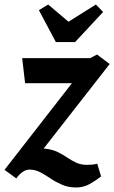

<svg xmlns="http://www.w3.org/2000/svg" viewBox="-60 -763 505 849"><path d="M277 66Q242 66 214.5 54Q187 42 164 26.5Q141 11 118.5 -1Q96 -13 70 -13Q58 -13 47 -7Q36 -1 27 8Q18 17 12 26L-40 -12L258 -395H51L38 -506H339L369 -522L425 -480L97 -60L67 -98Q110 -109 141 -105.5Q172 -102 194.5 -91Q217 -80 237 -66.5Q257 -53 277.5 -43.5Q298 -34 325 -34Q336 -34 346.5 -35Q357 -36 370 -39L387 17Q363 36 336 51Q309 66 277 66ZM187 -577 112 -718 153 -743 243 -667 364 -743 396 -710 272 -577Z"/></svg>

Font: Manuale
Style: Bold Italic
Weight: 700
Italic angle: -11°
Version: Version 1.002